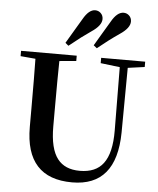

<svg xmlns="http://www.w3.org/2000/svg" viewBox="-65 -1076 949 1151"><g transform="rotate(5 409.0 -501.0)"><path d="M412 19Q131 19 131 -290V-401Q131 -601 129 -700L39 -708V-740H374V-708L273 -699Q271 -601 271 -401V-305Q271 -171 318 -111Q362 -54 452 -54Q548 -54 593 -114Q641 -177 640 -313L637 -694L521 -708V-740H786V-708L685 -694L682 -304Q678 19 412 19ZM319 -795 300 -811Q319 -844 358 -909Q379 -944 389 -961Q423 -1021 461 -1021Q480 -1021 494 -1008Q509 -994 509 -972Q509 -933 449 -893Q393 -855 327 -801Q322 -797 319 -795ZM490 -795 470 -811Q482 -831 506 -872Q542 -932 559 -961Q593 -1021 632 -1021Q651 -1021 665 -1008Q680 -994 680 -972Q680 -933 620 -893Q553 -847 490 -795Z"/></g></svg>

Font: GenRyuMin TW B
Style: Regular
Weight: 700
Version: Version 1.501;PS 1;hotconv 16.6.51;makeotf.lib2.5.65220